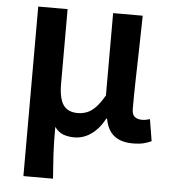

<svg xmlns="http://www.w3.org/2000/svg" viewBox="-53 -604 761 853"><g transform="rotate(5 327.0 -177.0)"><path d="M83 201V-555H214V-223Q214 -158 234 -128.5Q254 -99 298 -99Q320 -99 339.5 -106.5Q359 -114 378 -133.5Q397 -153 417 -188V-555H549Q548 -486 546 -411Q544 -336 542.5 -266Q541 -196 541 -139Q541 -114 553 -104Q565 -94 586 -94Q594 -94 602.5 -95.5Q611 -97 621 -100L637 -3Q622 4 603 9Q584 14 554 14Q501 14 470.5 -10.5Q440 -35 431 -86H428Q403 -39 368 -14.5Q333 10 293 10Q266 10 244 2Q222 -6 205 -29Q205 6 205.5 35Q206 64 207.5 90.5Q209 117 211 143.5Q213 170 215 201Z"/></g></svg>

Font: Noto Sans JP SemiBold
Style: Regular
Weight: 600
Designer: Ryoko NISHIZUKA  (kana, bopomofo & ideographs); Paul D. Hunt (Latin, Greek & Cyrillic); Sandoll Communications , Soo-you
Foundry: Adobe
Version: Version 2.004-H2;hotconv 1.0.118;makeotfexe 2.5.65603